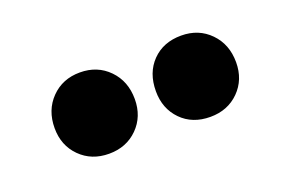

<svg xmlns="http://www.w3.org/2000/svg" viewBox="-39 -860 504 342"><g transform="rotate(-20 213.0 -689.0)"><path d="M200 -688Q200 -655 178.5 -633.5Q157 -612 124 -612Q91 -612 69.5 -633.5Q48 -655 48 -688Q48 -722 69.5 -744Q91 -766 124 -766Q157 -766 178.5 -744Q200 -722 200 -688ZM392 -688Q392 -655 370.5 -633.5Q349 -612 316 -612Q282 -612 261 -633.5Q240 -655 240 -688Q240 -723 261 -744.5Q282 -766 316 -766Q349 -766 370.5 -744Q392 -722 392 -688Z"/></g></svg>

Font: Montserrat V1
Style: Bold
Weight: 700
Designer: Julieta Ulanovsky
Foundry: Julieta Ulanovsky
Version: Version 6.001